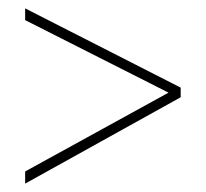

<svg xmlns="http://www.w3.org/2000/svg" viewBox="-20 -648 491 458"><path d="M40 -210 411 -416V-439L40 -628V-600L382 -427L40 -239Z"/></svg>

Font: Noto Sans Malayalam UI Condensed Thin
Style: Regular
Weight: 100
Width: 3
Designer: Jelle Bosma - Monotype Design Team
Foundry: Monotype Imaging Inc.
Version: Version 2.104